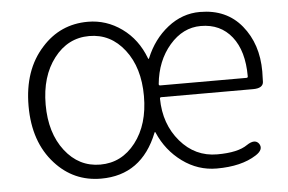

<svg xmlns="http://www.w3.org/2000/svg" viewBox="-44 -608 1026 683"><g transform="rotate(-5 468.5 -267.0)"><path d="M291 13Q193 13 127 -60Q56 -138 56 -266.5Q56 -395 127 -473Q193 -547 292 -547Q358 -547 413 -507.5Q468 -468 494 -399Q496 -394 498 -399Q525 -465 577 -506Q629 -547 692 -547Q787 -547 841 -481Q895 -415 895 -317Q895 -298 894 -279Q892 -257 857 -257H529Q524 -257 524 -252Q525 -161 578 -99Q631 -37 710 -37Q784 -37 818 -61Q848 -81 862 -61Q875 -40 845 -21Q792 13 704 13Q637 13 581.5 -27.5Q526 -68 498 -133Q496 -138 494 -133Q436 13 291 13ZM166.5 -101Q216 -37 292.5 -37Q369 -37 418.5 -101Q468 -165 468 -266.5Q468 -368 418.5 -432Q369 -496 292.5 -496Q216 -496 166.5 -431.5Q117 -367 117 -266Q117 -165 166.5 -101ZM524 -304Q524 -299 529 -299H837Q842 -299 842 -304Q842 -395 801.5 -446Q761 -497 691 -497Q627 -497 579.5 -442Q532 -387 524 -304Z"/></g></svg>

Font: Resource Han Rounded KR Light
Style: Regular
Weight: 300
Designer: Cyano Hao (round all glyphs); Ryoko NISHIZUKA 西塚涼子 (kana, bopomofo & ideographs); Paul D. Hunt (Latin, Greek & Cyrillic)
Foundry: Cyano Hao
Version: 0.990